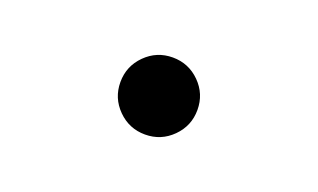

<svg xmlns="http://www.w3.org/2000/svg" viewBox="-43 -708 1087 656"><g transform="rotate(20 500.0 -380.0)"><path d="M401 -479Q442 -520 500 -520Q558 -520 599 -479Q640 -438 640 -380Q640 -322 599 -281Q558 -240 500 -240Q442 -240 401 -281Q360 -322 360 -380Q360 -438 401 -479Z"/></g></svg>

Font: Source Han Sans CN Heavy
Style: Bold
Weight: 900
Designer: Ryoko NISHIZUKA (kana & ideographs); Paul D. Hunt (Latin, Greek & Cyrillic); Wenlong ZHANG (bopomofo); Sandoll Communica
Foundry: Adobe Systems Incorporated
Version: Version 1.000;PS 1;hotconv 1.0.78;makeotf.lib2.5.61930